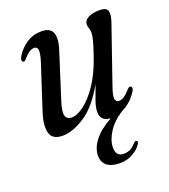

<svg xmlns="http://www.w3.org/2000/svg" viewBox="-122 -530 721 821"><g transform="rotate(-20 239.0 -119.5)"><path d="M437.5 -90Q443 -89 443.5 -82.2Q444 -75.5 439 -67.5Q410.5 -23.5 368 -3.5Q324.5 24 301.2 60.8Q278 97.5 278 130Q278 170.5 314 170.5Q345.5 170.5 368.5 143Q376.5 135 382 136.5Q391 139.5 383 152Q371 171.5 344.8 187Q318.5 202.5 284.5 202.5Q246.5 202.5 226.2 186.5Q206 170.5 206 141.5Q206 107 231.8 73Q257.5 39 312 8.5Q267 6 267 -37Q267 -56.5 277.2 -85.8Q287.5 -115 301 -151Q251.5 -63 195.5 -27.2Q139.5 8.5 95 8.5Q46.5 8.5 38 -27.5Q29.5 -63.5 49.5 -122.5L113 -317.5Q125.5 -356.5 123 -371.5Q120.5 -386.5 106.5 -386.5Q96.5 -386.5 84.8 -379.2Q73 -372 56.5 -353Q49 -344.5 44.5 -346.5Q39.5 -347 38.5 -353.8Q37.5 -360.5 43 -371Q62 -403 92.2 -422.8Q122.5 -442.5 160 -442.5Q200 -442.5 210.2 -416Q220.5 -389.5 205 -341.5L139 -134.5Q124 -88 129.8 -69.8Q135.5 -51.5 158 -51.5Q181 -51.5 213 -74.8Q245 -98 277.8 -146.2Q310.5 -194.5 335.5 -269Q350.5 -312.5 355.2 -333Q360 -353.5 360 -365Q360 -376 356.5 -384.2Q353 -392.5 353 -403.5Q353 -421 372.5 -431.8Q392 -442.5 426 -442.5Q455.5 -442.5 461.2 -425.5Q467 -408.5 453.5 -371L367.5 -122Q352.5 -80.5 354.8 -64.8Q357 -49 371.5 -49Q381.5 -49 393.8 -56.2Q406 -63.5 425 -85Q432.5 -92 437.5 -90Z"/></g></svg>

Font: Fraunces 144pt Soft
Style: Italic
Weight: 400
Italic angle: -16°
Version: Version 1.000;[b76b70a41]